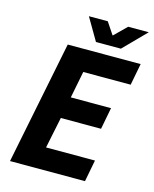

<svg xmlns="http://www.w3.org/2000/svg" viewBox="-121 -901 788 982"><g transform="rotate(15 272.5 -410.0)"><path d="M159 -652H545L523 -537H272L244 -395H457L435 -280H222L188 -115H447L425 0H28ZM427 -702H295L226 -820H326L368 -757H370L434 -820H543Z"/></g></svg>

Font: mr_Source Sans Pro
Style: Bold Italic
Weight: 700
Italic angle: -11°
Designer: Paul D. Hunt
Foundry: Adobe Systems Incorporated
Version: Version 1.036;July 10, 2024;FontCreator 11.5.0.2430 64-bit